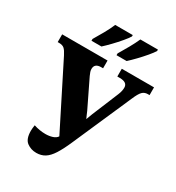

<svg xmlns="http://www.w3.org/2000/svg" viewBox="-218 -1061 1100 1202"><g transform="rotate(30 332.0 -460.5)"><path d="M230 10Q191 10 161.5 -12Q132 -34 132 -93Q132 -102 133 -112.5Q134 -123 136 -135Q157 -128 178.5 -124.5Q200 -121 220 -121Q248 -121 271 -128.5Q294 -136 304 -152L76 -605Q61 -635 48 -646.5Q35 -658 10 -658H0V-714H328V-658H314Q267 -658 267 -618Q267 -608 270.5 -597.5Q274 -587 280 -574L375 -378Q380 -365 385.5 -353.5Q391 -342 396 -330Q403 -351 413 -375L492 -566Q499 -583 501.5 -596Q504 -609 504 -619Q504 -658 449 -658H431V-714H664V-658H651Q628 -658 612.5 -642.5Q597 -627 578 -582L393 -160Q366 -98 342 -60.5Q318 -23 291.5 -6.5Q265 10 230 10ZM360 -784Q380 -817 402.5 -857Q425 -897 440 -931H567V-921Q557 -904 533 -875.5Q509 -847 481.5 -818.5Q454 -790 433 -771H360ZM179 -784Q199 -817 221.5 -857Q244 -897 258 -931H385V-921Q375 -904 351 -875.5Q327 -847 299.5 -818.5Q272 -790 251 -771H179Z"/></g></svg>

Font: Noto Serif SemiCondensed ExtraBold
Style: Regular
Weight: 800
Width: 4
Designer: Monotype Design Team
Foundry: Monotype Imaging Inc.
Version: Version 2.015